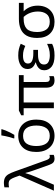

<svg xmlns="http://www.w3.org/2000/svg" viewBox="1017 -1868 855 2942"><g transform="rotate(-90 1445.0 -397.5)"><path d="M-6 0 225 -526 198 -601Q182 -644 163 -668.5Q144 -693 101 -693Q83 -693 69.5 -691Q56 -689 45 -687V-758Q58 -761 75.5 -763.5Q93 -766 111 -766Q162 -766 194 -748Q226 -730 247 -693Q268 -656 289 -598L462 -116Q481 -62 512 -62Q520 -62 528.5 -64Q537 -66 542 -67V-2Q531 3 516.5 6.5Q502 10 485 10Q448 10 426.5 -8.5Q405 -27 389 -71L316 -276Q308 -300 297.5 -329.5Q287 -359 278.5 -387.5Q270 -416 266 -435H262Q253 -400 238.5 -360Q224 -320 207 -281L85 0Z M1083 -269Q1083 -136 1015.5 -63Q948 10 833 10Q762 10 706.5 -22.5Q651 -55 619 -117.5Q587 -180 587 -269Q587 -402 653.5 -474Q720 -546 836 -546Q908 -546 964 -513.5Q1020 -481 1051.5 -419.5Q1083 -358 1083 -269ZM678 -269Q678 -174 715.5 -118.5Q753 -63 835 -63Q916 -63 954 -118.5Q992 -174 992 -269Q992 -364 954 -418Q916 -472 834 -472Q752 -472 715 -418Q678 -364 678 -269ZM796 -606V-620Q805 -644 814 -677Q823 -710 830 -744Q837 -778 841 -805H935V-794Q929 -772 915.5 -738.5Q902 -705 884.5 -669.5Q867 -634 849 -606Z M1705 -62Q1719 -62 1730 -65Q1741 -68 1749 -72V-3Q1741 2 1723.5 6Q1706 10 1683 10Q1572 10 1572 -118V-463H1345V0H1258V-463H1149V-501L1221 -536H1764V-463H1659V-124Q1659 -89 1672 -75.5Q1685 -62 1705 -62Z M2151 -315V-243H2078Q1927 -243 1927 -151Q1927 -102 1968 -82Q2009 -62 2069 -62Q2124 -62 2167 -75Q2210 -88 2243 -104V-27Q2212 -10 2169 0Q2126 10 2064 10Q1949 10 1894 -34.5Q1839 -79 1839 -146Q1839 -186 1855.5 -211.5Q1872 -237 1899 -252.5Q1926 -268 1958 -277V-282Q1913 -296 1885.5 -325.5Q1858 -355 1858 -404Q1858 -472 1915.5 -509Q1973 -546 2064 -546Q2122 -546 2163.5 -536Q2205 -526 2245 -508L2212 -438Q2179 -453 2144.5 -463Q2110 -473 2063 -473Q1942 -473 1942 -397Q1942 -353 1983.5 -334Q2025 -315 2095 -315Z M2829 -246Q2829 -174 2801 -116Q2773 -58 2717.5 -24Q2662 10 2580 10Q2469 10 2401.5 -58Q2334 -126 2334 -256Q2334 -356 2369.5 -418Q2405 -480 2470.5 -508Q2536 -536 2625 -536H2872V-463H2742Q2781 -426 2805 -372Q2829 -318 2829 -246ZM2425 -256Q2425 -171 2462 -117Q2499 -63 2582 -63Q2665 -63 2702 -114Q2739 -165 2739 -244Q2739 -308 2717.5 -364Q2696 -420 2656 -463H2625Q2525 -463 2475 -416Q2425 -369 2425 -256Z"/></g></svg>

Font: Apis
Style: Regular
Weight: 400
Designer: Monotype Design Team
Foundry: Monotype Imaging Inc.
Version: Version 2.000; build 0001